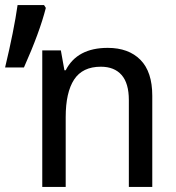

<svg xmlns="http://www.w3.org/2000/svg" viewBox="-72 -734 692 754"><path d="M-3 -714H101L108 -703Q84 -608 22 -469H-52Q-17 -615 -3 -714ZM94 -536H167L181 -458H186Q231 -546 351 -546Q433 -546 479.5 -499Q526 -452 526 -358V0H434V-341Q434 -407 405.5 -439.5Q377 -472 324 -472Q252 -472 219 -421.5Q186 -371 186 -274V0H94Z"/></svg>

Font: Noto Sans Mono UI
Style: Regular
Weight: 400
Monospace: yes
Designer: Monotype Design team
Foundry: Monotype Imaging Inc.
Version: Version 1.000